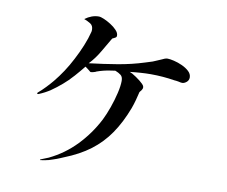

<svg xmlns="http://www.w3.org/2000/svg" viewBox="-83 -845 1167 988"><g transform="rotate(10 500.0 -351.0)"><path d="M871 -513Q871 -498 859.5 -488.5Q848 -479 837 -479Q830 -479 819 -482Q816 -483 813 -483Q810 -483 807 -484Q805 -484 802 -484.5Q799 -485 796 -485Q765 -490 734 -492.5Q703 -495 671 -495Q658 -495 644.5 -494.5Q631 -494 618 -493Q605 -492 592 -491Q579 -490 562 -488Q574 -484 597.5 -468Q621 -452 635 -438Q650 -423 639 -407Q637 -404 633.5 -400Q630 -396 629 -394Q625 -376 618.5 -352Q612 -328 604 -306Q574 -227 534 -169Q494 -111 438.5 -69Q383 -27 304 4Q297 7 287.5 11Q278 15 270 18Q261 21 251 24.5Q241 28 231 31Q219 34 211 35.5Q203 37 189 39Q187 40 186 38Q185 36 188 35Q198 31 208 27Q218 23 228 19Q307 -19 367.5 -82Q428 -145 468 -223Q483 -253 497 -292.5Q511 -332 520 -370.5Q529 -409 529 -435Q529 -456 517.5 -465Q506 -474 488 -481Q477 -479 467 -478Q457 -477 448 -475Q439 -473 429.5 -471Q420 -469 411 -466Q408 -465 405 -464Q402 -463 399 -462Q396 -461 393 -460Q390 -459 387 -457Q372 -452 365 -452Q362 -452 359.5 -454.5Q357 -457 353 -460Q349 -463 344 -467Q339 -471 333 -475Q314 -451 287 -420.5Q260 -390 235 -369Q206 -344 179.5 -326Q153 -308 119 -294Q115 -293 112.5 -295Q110 -297 114 -301Q134 -318 152.5 -337.5Q171 -357 186 -375Q209 -403 230.5 -435.5Q252 -468 271 -505Q291 -543 307 -582Q323 -621 332 -657Q332 -659 332.5 -661Q333 -663 333 -667Q333 -689 318 -698.5Q303 -708 284 -715Q319 -741 356 -741Q366 -741 383.5 -733.5Q401 -726 420 -714Q439 -702 451 -689Q466 -674 465 -658Q464 -651 456 -647.5Q448 -644 443 -641Q424 -609 400 -567.5Q376 -526 346 -495Q422 -504 493.5 -516Q565 -528 631 -549L669 -561Q678 -564 688 -569Q693 -571 698.5 -573.5Q704 -576 709 -578Q719 -583 727 -586Q735 -589 742 -589Q754 -589 775.5 -584Q797 -579 819 -569Q841 -559 856 -545Q871 -531 871 -513Z"/></g></svg>

Font: Kaisei Tokumin
Style: Regular
Weight: 400
Designer: Font-Kai, 金井和夫
Foundry: KAZUO KANAI
Version: Version 5.003